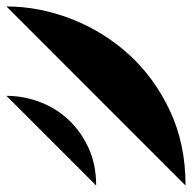

<svg xmlns="http://www.w3.org/2000/svg" viewBox="-20 -575 595 595"><path d="M555 0Q555 -129 506.5 -232Q458 -335 379 -406.5Q300 -478 200.5 -516.5Q101 -555 0 -555ZM278 0Q278 -66 254 -117.5Q230 -169 191 -205Q152 -241 102 -259.5Q52 -278 0 -278Z"/></svg>

Font: Relief SingleLine Ornament
Style: Regular
Weight: 400
Designer: François Chastanet, Noëlie Dayma, Élisa Garzelli
Foundry: institut supérieur des arts et du design Toulouse / isdaT
Version: Version 1.000